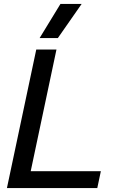

<svg xmlns="http://www.w3.org/2000/svg" viewBox="-20 -949 586 969"><path d="M285 -929H392L272 -757H180ZM163 -699H265L135 -85H489L471 0H15Z"/></svg>

Font: Prompt
Style: Italic
Weight: 400
Italic angle: -12°
Designer: Katatrad Team
Foundry: CadsonDemak
Version: Version 1.001